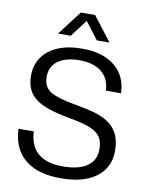

<svg xmlns="http://www.w3.org/2000/svg" viewBox="-100 -1010 848 1090"><g transform="rotate(10 323.5 -465.0)"><path d="M325.9 8.6Q230.6 8.6 168.1 -21.4Q105.6 -51.4 74.8 -104.9Q44 -158.3 42.6 -226.7H130.7Q132.1 -175.7 153.4 -138Q174.7 -100.3 217.4 -80Q260 -59.7 327 -59.7Q383.9 -59.7 426.1 -73.7Q468.3 -87.7 491.6 -116.9Q514.9 -146 514.9 -190.7Q514.9 -225.6 504.1 -249.3Q493.3 -273 469.1 -289.1Q444.9 -305.1 406.2 -316.4Q367.6 -327.6 311.9 -337.4Q249.6 -348.6 202.3 -363.7Q155 -378.9 123.4 -401.2Q91.7 -423.6 75.7 -456.6Q59.7 -489.7 59.7 -536.3Q59.7 -597.4 90.9 -642.6Q122 -687.7 180.2 -712.5Q238.4 -737.3 320 -737.3Q403 -737.3 460.3 -710.9Q517.6 -684.4 548.4 -637.1Q579.1 -589.7 579.9 -525.9H493Q491.3 -573.6 469.1 -605.7Q446.9 -637.9 408 -653.9Q369.1 -669.9 315.7 -669.9Q262.6 -669.9 225.2 -654.9Q187.9 -640 168.1 -612.9Q148.3 -585.7 148.3 -547.3Q148.3 -505.1 167.8 -480.9Q187.3 -456.6 232.4 -442Q277.4 -427.4 353.6 -413.9Q403.3 -405.7 448.2 -393Q493.1 -380.3 528.2 -357.4Q563.3 -334.4 583.5 -295.7Q603.7 -257 603.7 -195.9Q603.7 -135 571.9 -88.8Q540.1 -42.6 478.1 -17Q416.1 8.6 325.9 8.6ZM169.7 -798.1 276.1 -937.9H358.7L465.9 -798.1H392.9L317.4 -897L242.7 -798.1Z"/></g></svg>

Font: Mona Sans ExtraLight
Style: Regular
Weight: 200
Designer: Deni Anggara
Foundry: GitHub
Version: Version 2.000